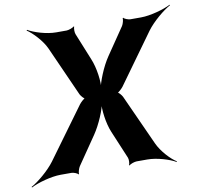

<svg xmlns="http://www.w3.org/2000/svg" viewBox="-144 -840 1016 968"><g transform="rotate(-10 364.0 -355.5)"><path d="M349 -547 293 -685C289 -694 289 -717 293 -723L290 -725C285 -719 262 -711 252 -711H198C149 -711 86 -731 56 -749L53 -746C82 -727 127 -680 146 -638L260 -383C264 -375 279 -356 287 -356V-360C279 -360 260 -341 254 -333L64 -73C33 -31 -25 17 -59 35L-57 38C-23 20 47 0 96 0H151C161 0 182 7 185 14L188 12C186 5 193 -17 199 -26L297 -169C329 -216 360 -289 365 -329H361C356 -289 365 -216 385 -169L445 -26C449 -17 448 5 444 12L447 14C452 7 475 0 485 0H540C589 0 653 20 683 38L685 35C655 17 611 -31 592 -73L474 -333C470 -341 455 -360 447 -360V-356C455 -356 474 -375 480 -383L664 -638C695 -680 752 -727 787 -746L786 -749C752 -731 681 -711 633 -711H578C568 -711 547 -719 544 -725L541 -723C543 -717 537 -694 531 -685L437 -547C405 -500 375 -426 369 -385H373C379 -426 369 -500 349 -547Z"/></g></svg>

Font: Asimov
Style: EdgeIt
Weight: 500
Designer: Google
Version: Version 2.000980: 2014